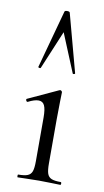

<svg xmlns="http://www.w3.org/2000/svg" viewBox="-84 -771 442 813"><g transform="rotate(10 136.5 -365.0)"><path d="M53 -12Q80 -12 93.5 -17.5Q107 -23 112 -37Q117 -51 117 -81V-268Q117 -304 109.5 -320Q102 -336 84 -336Q66 -336 39 -322H38Q34 -322 32 -327Q30 -332 33 -334L163 -394L167 -395Q169 -395 172 -392.5Q175 -390 175 -387Q175 -380 174 -347Q173 -314 173 -269V-81Q173 -51 178 -37Q183 -23 196 -17.5Q209 -12 236 -12Q239 -12 239 -6Q239 0 236 0Q213 0 199 -1L145 -2L91 -1Q77 0 53 0Q51 0 51 -6Q51 -12 53 -12ZM216 -475Q216 -473 211.5 -472Q207 -471 206 -474L138 -639L69 -474Q69 -472 65 -472Q62 -472 59.5 -473.5Q57 -475 58 -476L126 -725Q127 -730 137 -730Q148 -730 149 -725L216 -476Z"/></g></svg>

Font: Cormorant Infant
Style: Regular
Weight: 400
Designer: Christian Thalmann (Catharsis Fonts)
Foundry: Catharsis Fonts
Version: Version 4.000